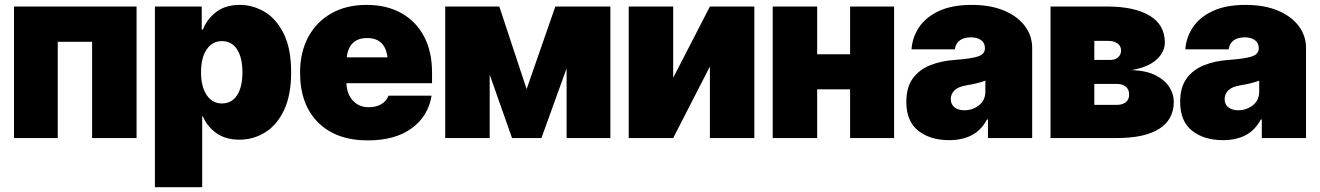

<svg xmlns="http://www.w3.org/2000/svg" viewBox="-20 -573 5479 797"><path d="M38.1 0V-545.9H546.9V0H362.3V-399.4H219.7V0Z M623 204.1V-545.9H817.4V-450.2H822.3Q837.9 -492.2 876.5 -522.5Q915 -552.7 975.6 -552.7Q1029.8 -552.7 1078.4 -523.9Q1127 -495.1 1157.7 -433.3Q1188.5 -371.6 1188.5 -272.5Q1188.5 -178.2 1159.2 -116.2Q1129.9 -54.2 1081.1 -23.7Q1032.2 6.8 973.6 6.8Q916 6.8 877.7 -20.8Q839.4 -48.3 822.3 -89.8H819.3V204.1ZM901.4 -143.6Q941.9 -143.6 964.1 -177.7Q986.3 -211.9 986.3 -272.5Q986.3 -333.5 964.1 -367.9Q941.9 -402.3 901.4 -402.3Q861.3 -402.3 837.9 -367.9Q814.5 -333.5 814.5 -272.5Q814.5 -213.4 837.9 -178.5Q861.3 -143.6 901.4 -143.6Z M1506.8 9.8Q1375.5 9.8 1300.5 -64.7Q1225.6 -139.2 1225.6 -271.5Q1225.6 -356 1259.5 -419.2Q1293.5 -482.4 1355.5 -517.6Q1417.5 -552.7 1502 -552.7Q1584.5 -552.7 1645.5 -518.8Q1706.5 -484.9 1740 -422.1Q1773.4 -359.4 1773.4 -272.5V-227.5H1418Q1419.9 -182.1 1445.1 -155Q1470.2 -127.9 1510.7 -127.9Q1541 -127.9 1562.5 -140.4Q1584 -152.8 1592.8 -175.8H1771.5Q1757.8 -90.8 1689 -40.5Q1620.1 9.8 1506.8 9.8ZM1503.9 -415Q1428.7 -415 1419.4 -335H1588.4Q1579.1 -415 1503.9 -415Z M2166 -203.1 2285.2 -545.9H2513.7V0H2332V-289.1L2227.5 0H2105.5L2012.7 -263.2V0H1828.1V-545.9H2052.7Z M2774.4 -250 2926.8 -545.9H3111.3V0H2926.8V-296.9L2774.4 0H2589.8V-545.9H2774.4Z M3372.1 -545.9V-347.7H3508.8V-545.9H3691.4V0H3508.8V-202.1H3372.1V0H3187.5V-545.9Z M3919.9 8.8Q3841.3 8.8 3791.7 -30.3Q3742.2 -69.3 3742.2 -150.4Q3742.2 -210.4 3768.8 -247.1Q3795.4 -283.7 3840.8 -302Q3886.2 -320.3 3942.4 -324.2Q4010.7 -329.1 4039.6 -338.6Q4068.4 -348.1 4068.4 -372.1V-374Q4068.4 -395 4052.2 -406.5Q4036.1 -418 4010.7 -418Q3982.4 -418 3964.8 -405.8Q3947.3 -393.6 3943.4 -368.2H3763.7Q3767.1 -418 3795.2 -460Q3823.2 -502 3877.7 -527.3Q3932.1 -552.7 4013.7 -552.7Q4091.3 -552.7 4147.7 -529.1Q4204.1 -505.4 4234.4 -464.8Q4264.6 -424.3 4264.6 -374V0H4081.1V-77.1H4077.1Q4052.2 -31.2 4012.7 -11.2Q3973.1 8.8 3919.9 8.8ZM3983.4 -115.2Q4016.6 -115.2 4043.5 -135.7Q4070.3 -156.2 4070.3 -193.4V-238.3Q4040 -226.6 3992.2 -218.8Q3958 -213.4 3942.4 -198.2Q3926.8 -183.1 3926.8 -162.1Q3926.8 -139.2 3942.6 -127.2Q3958.5 -115.2 3983.4 -115.2Z M4340.8 0V-545.9H4579.1Q4689 -545.4 4752 -508.1Q4814.9 -470.7 4815.4 -396.5Q4814.9 -356 4779.8 -324.7Q4744.6 -293.5 4677.7 -282.2Q4739.3 -279.8 4777.8 -260Q4816.4 -240.2 4834.5 -210.9Q4852.5 -181.6 4852.5 -150.4Q4852.1 -76.2 4791.7 -38.1Q4731.4 0 4616.2 0ZM4522.5 -324.2H4585Q4607.9 -323.7 4620.6 -334.5Q4633.3 -345.2 4633.8 -363.3Q4633.3 -382.3 4618.9 -392.8Q4604.5 -403.3 4579.1 -403.3H4522.5ZM4522.5 -137.7H4616.2Q4640.1 -137.7 4653.8 -149.2Q4667.5 -160.6 4667 -180.7Q4667.5 -200.7 4653.8 -212.6Q4640.1 -224.6 4616.2 -224.6H4522.5Z M5056.6 8.8Q4978 8.8 4928.5 -30.3Q4878.9 -69.3 4878.9 -150.4Q4878.9 -210.4 4905.5 -247.1Q4932.1 -283.7 4977.5 -302Q5022.9 -320.3 5079.1 -324.2Q5147.5 -329.1 5176.3 -338.6Q5205.1 -348.1 5205.1 -372.1V-374Q5205.1 -395 5189 -406.5Q5172.9 -418 5147.5 -418Q5119.1 -418 5101.6 -405.8Q5084 -393.6 5080.1 -368.2H4900.4Q4903.8 -418 4931.9 -460Q4960 -502 5014.4 -527.3Q5068.8 -552.7 5150.4 -552.7Q5228 -552.7 5284.4 -529.1Q5340.8 -505.4 5371.1 -464.8Q5401.4 -424.3 5401.4 -374V0H5217.8V-77.1H5213.9Q5189 -31.2 5149.4 -11.2Q5109.9 8.8 5056.6 8.8ZM5120.1 -115.2Q5153.3 -115.2 5180.2 -135.7Q5207 -156.2 5207 -193.4V-238.3Q5176.8 -226.6 5128.9 -218.8Q5094.7 -213.4 5079.1 -198.2Q5063.5 -183.1 5063.5 -162.1Q5063.5 -139.2 5079.3 -127.2Q5095.2 -115.2 5120.1 -115.2Z"/></svg>

Font: Inter Tight Black
Style: Regular
Weight: 900
Designer: Rasmus Andersson
Foundry: rsms
Version: Version 3.004; ttfautohint (v1.8.4.7-5d5b)